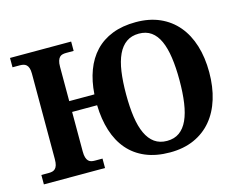

<svg xmlns="http://www.w3.org/2000/svg" viewBox="-101 -881 1313 1047"><g transform="rotate(-15 556.0 -357.5)"><path d="M1057.1 -357.9Q1057.1 -275.4 1036.1 -207.5Q1015.1 -139.6 974.6 -91.3Q934.1 -43 874.8 -16.6Q815.4 9.8 738.8 9.8Q660.2 9.8 601.1 -15.1Q542 -40 502.4 -86.2Q462.9 -132.3 442.4 -197.3Q421.9 -262.2 419.9 -341.8H278.8V-118.2Q278.8 -96.7 283 -84Q287.1 -71.3 293.9 -64.5Q300.8 -57.6 310.1 -55.4Q319.3 -53.2 330.1 -53.2H373V0H27.8V-53.2H69.8Q80.6 -53.2 89.8 -55.4Q99.1 -57.6 106.2 -64.5Q113.3 -71.3 117.2 -84Q121.1 -96.7 121.1 -118.2V-600.1Q121.1 -620.1 116.9 -632.1Q112.8 -644 105.7 -650.4Q98.6 -656.7 89.4 -658.9Q80.1 -661.1 69.8 -661.1H27.8V-713.9H373V-661.1H330.1Q319.3 -661.1 310.1 -658.9Q300.8 -656.7 293.9 -649.9Q287.1 -643.1 283 -630.4Q278.8 -617.7 278.8 -596.2V-402.8H420.9Q425.8 -476.6 448 -536.1Q470.2 -595.7 509.8 -637.7Q549.3 -679.7 606.9 -702.4Q664.6 -725.1 740.2 -725.1Q816.4 -725.1 875.2 -699Q934.1 -672.9 974.6 -624.8Q1015.1 -576.7 1036.1 -509Q1057.1 -441.4 1057.1 -357.9ZM587.9 -357.9Q587.9 -286.1 595.9 -230Q604 -173.8 622.1 -135Q640.1 -96.2 668.9 -75.7Q697.8 -55.2 738.8 -55.2Q780.3 -55.2 808.8 -75.7Q837.4 -96.2 855.2 -135Q873 -173.8 881.1 -230Q889.2 -286.1 889.2 -357.9Q889.2 -429.7 881.1 -485.8Q873 -542 855.5 -580.8Q837.9 -619.6 809.6 -639.9Q781.2 -660.2 740.2 -660.2Q698.7 -660.2 669.7 -639.9Q640.6 -619.6 622.3 -580.8Q604 -542 595.9 -485.8Q587.9 -429.7 587.9 -357.9Z"/></g></svg>

Font: Droid Serif
Style: Bold
Weight: 700
Designer: Monotype Design team
Foundry: Monotype Imaging Inc.
Version: Version 1.03